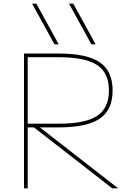

<svg xmlns="http://www.w3.org/2000/svg" viewBox="-20 -1020 704 1040"><path d="M275 -780 154 -1000H177L298 -780ZM475 -780 354 -1000H377L498 -780ZM110 0V-730H297Q451 -730 520.5 -682.5Q590 -635 590 -530Q590 -425 520.5 -377.5Q451 -330 297 -330H120V-350H297Q443 -350 506.5 -392.5Q570 -435 570 -530Q570 -625 506.5 -667.5Q443 -710 297 -710H130V0ZM588 0 151 -340H183L620 0Z"/></svg>

Font: M PLUS 1 Thin
Style: Regular
Weight: 100
Designer: Coji Morishita
Foundry: UNDERFOREST DESIGN
Version: Version 1.001